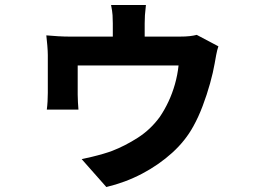

<svg xmlns="http://www.w3.org/2000/svg" viewBox="-20 -660 1040 771"><path d="M566 -640Q563 -615 562 -599Q561 -583 561 -566Q561 -556 561 -532.5Q561 -509 561 -484.5Q561 -460 561 -443H433Q433 -461 433 -485.5Q433 -510 433 -533Q433 -556 433 -566Q433 -583 432 -599Q431 -615 426 -640ZM857 -474Q852 -460 848 -438.5Q844 -417 842 -405Q836 -370 823.5 -325Q811 -280 794 -235Q777 -190 757 -154Q725 -95 671.5 -46.5Q618 2 550.5 37.5Q483 73 407 91L308 -21Q327 -25 350 -30.5Q373 -36 395 -42.5Q417 -49 430 -54Q482 -74 533.5 -107Q585 -140 622 -191Q641 -219 656.5 -252Q672 -285 682.5 -322Q693 -359 697 -397H292Q292 -387 292 -371Q292 -355 292 -337Q292 -319 292 -304Q292 -289 292 -280Q292 -266 293 -249Q294 -232 295 -220H168Q170 -235 171 -253Q172 -271 172 -287Q172 -296 172 -316.5Q172 -337 172 -361.5Q172 -386 172 -407Q172 -428 172 -439Q172 -453 170 -477.5Q168 -502 166 -518Q187 -516 213 -514.5Q239 -513 262 -513H700Q726 -513 742.5 -515Q759 -517 770 -520Z"/></svg>

Font: Noto Sans KR
Style: Bold
Weight: 700
Designer: Ryoko NISHIZUKA  (kana, bopomofo & ideographs); Paul D. Hunt (Latin, Greek & Cyrillic); Sandoll Communications , Soo-you
Foundry: Adobe
Version: Version 2.004-H2;hotconv 1.0.118;makeotfexe 2.5.65603